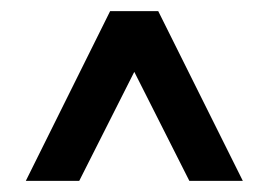

<svg xmlns="http://www.w3.org/2000/svg" viewBox="-20 -739 488 349"><path d="M224.1 -608.4 324.2 -410.2H421.4L267.6 -718.8H180.2L26.9 -410.2H124Z"/></svg>

Font: Winston Medium
Style: Regular
Weight: 500
Designer: Vernon Adams, Kim Jin-seong, David Berlow, Cristiano Sobral
Foundry: The Winston Project Authors
Version: Version 3.004